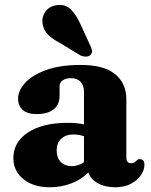

<svg xmlns="http://www.w3.org/2000/svg" viewBox="-20 -758 622 791"><path d="M35 -106.5Q35 -172.5 95.2 -212.2Q155.5 -252 259.5 -252Q297 -252 326 -245.5V-380Q326 -406 311.8 -421Q297.5 -436 272.5 -436Q251.5 -436 238.5 -427Q225.5 -418 225.5 -404V-363.5Q225.5 -327 201 -307.5Q176.5 -288 131.5 -288Q93 -288 73.8 -305Q54.5 -322 54.5 -352Q54.5 -384.5 83.5 -416.5Q112.5 -448.5 170 -469.5Q227.5 -490.5 313 -490.5Q408 -490.5 454.2 -452.5Q500.5 -414.5 500.5 -349V-108.5Q500.5 -85.5 521 -85.5Q529 -85.5 533.5 -88.8Q538 -92 542 -95.5Q544.5 -98.5 547.8 -100.5Q551 -102.5 555.5 -102.5Q575 -102.5 575 -78.5Q575 -58 560.8 -36.8Q546.5 -15.5 519.8 -1Q493 13.5 454.5 13.5Q412.5 13.5 382.8 -3.2Q353 -20 344 -47.5Q316 -18.5 273.8 -2.5Q231.5 13.5 185.5 13.5Q117.5 13.5 76.2 -20.2Q35 -54 35 -106.5ZM213.5 -138.5Q213.5 -107.5 230.5 -90.5Q247.5 -73.5 274.5 -73.5Q302.5 -73.5 326 -89.5V-196.5Q305.5 -204 282.5 -204Q251 -204 232.2 -186.5Q213.5 -169 213.5 -138.5ZM311 -659.5 352 -570Q357.5 -559 359 -549.5Q360.5 -540 353 -532Q346 -525 334.5 -524.8Q323 -524.5 312.5 -529L228 -580.5Q194 -598 176.8 -616.2Q159.5 -634.5 155.5 -661Q151 -686.5 166.5 -709.2Q182 -732 213 -736.5Q248.5 -742 271 -720Q293.5 -698 311 -659.5Z"/></svg>

Font: Fraunces 9pt S050
Style: Bold
Weight: 700
Version: Version 1.000; ttfautohint (v1.8.3)